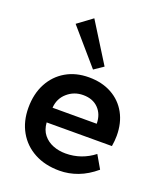

<svg xmlns="http://www.w3.org/2000/svg" viewBox="-141 -842 805 952"><g transform="rotate(20 261.0 -365.5)"><path d="M474.5 -54.8Q430 -17 382.4 0.9Q334.8 18.8 285.8 18.8Q209 18.8 152.9 -11.8Q96.8 -42.2 66 -96.6Q35.2 -151 35.2 -222.5Q35.2 -296 64.5 -350.9Q93.8 -405.8 145.9 -436.1Q198 -466.5 266.8 -466.5Q336 -466.5 387.2 -438.2Q438.5 -410 466.5 -359.2Q494.5 -308.5 494.5 -241Q494.5 -229 493.2 -213.9Q492 -198.8 489.5 -185L145.2 -184.5Q148 -145.5 168.1 -120.6Q188.2 -95.8 218.8 -83.8Q249.2 -71.8 285 -71.8Q327.2 -71.8 365.4 -85.2Q403.5 -98.8 434.8 -123.5ZM380.8 -263.2Q380.5 -312.5 350.9 -343.2Q321.2 -374 270 -374Q222.2 -374 186.8 -343.2Q151.2 -312.5 147.8 -263ZM271.5 -509.5 113 -693 190.8 -750.5 320.5 -542.8Z"/></g></svg>

Font: Podkova VF Beta
Style: Regular
Weight: 400
Designer: Ilya Yudin
Foundry: Cyreal (www.cyreal.org)
Version: Version 2.100